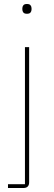

<svg xmlns="http://www.w3.org/2000/svg" viewBox="-20 -742 271 962"><path d="M105 -506H126V171Q126 200 97 200H20V181H105ZM115 -673Q102 -673 97 -679.5Q92 -686 92 -694V-701Q92 -709 97 -715.5Q102 -722 115 -722Q128 -722 133 -715.5Q138 -709 138 -701V-694Q138 -686 133 -679.5Q128 -673 115 -673Z"/></svg>

Font: IBM Plex Sans Hebrew Thin
Style: Regular
Weight: 100
Designer: Mike Abbink, Paul van der Laan, Pieter van Rosmalen, Yanek Iontef
Foundry: Bold Monday
Version: Version 1.2